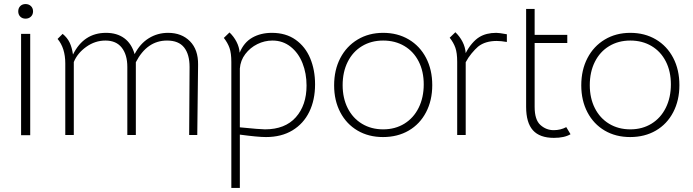

<svg xmlns="http://www.w3.org/2000/svg" viewBox="-20 -667 3417 947"><path d="M84 -500H129V0H84ZM70 -611Q70 -627 80 -637Q90 -647 106 -647Q122 -647 132.5 -637Q143 -627 143 -611Q143 -595 132.5 -585Q122 -575 106 -575Q90 -575 80 -585Q70 -595 70 -611Z M264 -475 289 -500Q312 -481 323.5 -457Q335 -433 340 -398Q393 -505 503 -505Q557 -505 593 -478.5Q629 -452 644 -400Q671 -452 714 -478.5Q757 -505 809 -505Q876 -505 917 -463.5Q958 -422 957 -348L953 -1H913L915 -337Q915 -399 888 -433Q861 -467 804 -467Q705 -467 650 -360V-1H608V-337Q608 -397 580.5 -432Q553 -467 500 -467Q449 -467 405.5 -436Q362 -405 344 -361V-1H302V-354Q302 -430 264 -475Z M1534 -251Q1534 -174 1505.5 -115.5Q1477 -57 1422.5 -24Q1368 9 1292 9Q1252 9 1163 -3V260H1121V-361Q1121 -405 1112 -430.5Q1103 -456 1084 -480L1112 -507Q1133 -487 1146.5 -461Q1160 -435 1162 -407Q1183 -458 1224.5 -481.5Q1266 -505 1321 -505Q1390 -505 1438 -471Q1486 -437 1510 -379.5Q1534 -322 1534 -251ZM1492 -245Q1492 -305 1472 -355.5Q1452 -406 1413.5 -436.5Q1375 -467 1324 -467Q1285 -467 1249.5 -449.5Q1214 -432 1190 -400.5Q1166 -369 1163 -329V-39Q1263 -29 1287 -29Q1386 -29 1439 -88.5Q1492 -148 1492 -245Z M1628 -246Q1628 -322 1658.5 -380.5Q1689 -439 1744 -472Q1799 -505 1870 -505Q1941 -505 1996 -472.5Q2051 -440 2081.5 -381.5Q2112 -323 2112 -247Q2112 -172 2081.5 -113.5Q2051 -55 1996 -23Q1941 9 1869 9Q1798 9 1743.5 -23Q1689 -55 1658.5 -113Q1628 -171 1628 -246ZM2070 -251Q2070 -315 2045 -364Q2020 -413 1974.5 -440Q1929 -467 1870 -467Q1811 -467 1765.5 -439.5Q1720 -412 1695 -362Q1670 -312 1670 -247Q1670 -183 1695 -133.5Q1720 -84 1765.5 -56.5Q1811 -29 1870 -29Q1929 -29 1974.5 -57Q2020 -85 2045 -135.5Q2070 -186 2070 -251Z M2480 -498V-460Q2451 -465 2430 -465Q2373 -465 2338 -437Q2323 -424 2306 -403.5Q2289 -383 2277 -360V-1H2235V-362Q2235 -406 2226 -431.5Q2217 -457 2198 -481L2226 -508Q2248 -487 2261.5 -460.5Q2275 -434 2277 -405Q2290 -431 2308 -452Q2326 -473 2344 -484Q2378 -505 2428 -505Q2442 -505 2480 -498Z M2575 -140V-623H2617V-495H2778V-455H2617V-140Q2617 -76 2645.5 -50.5Q2674 -25 2711 -25Q2745 -25 2773 -40L2794 -5Q2764 13 2712 13Q2642 13 2608.5 -24.5Q2575 -62 2575 -140Z M2847 -246Q2847 -322 2877.5 -380.5Q2908 -439 2963 -472Q3018 -505 3089 -505Q3160 -505 3215 -472.5Q3270 -440 3300.5 -381.5Q3331 -323 3331 -247Q3331 -172 3300.5 -113.5Q3270 -55 3215 -23Q3160 9 3088 9Q3017 9 2962.5 -23Q2908 -55 2877.5 -113Q2847 -171 2847 -246ZM3289 -251Q3289 -315 3264 -364Q3239 -413 3193.5 -440Q3148 -467 3089 -467Q3030 -467 2984.5 -439.5Q2939 -412 2914 -362Q2889 -312 2889 -247Q2889 -183 2914 -133.5Q2939 -84 2984.5 -56.5Q3030 -29 3089 -29Q3148 -29 3193.5 -57Q3239 -85 3264 -135.5Q3289 -186 3289 -251Z"/></svg>

Font: Bellota Text Light
Style: Regular
Weight: 300
Designer: Kemie Guaida
Foundry: Kemie Guaida
Version: Version 4.001